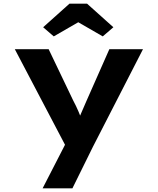

<svg xmlns="http://www.w3.org/2000/svg" viewBox="-20 -800 863 1050"><path d="M213 230 359 -54 353 25 61 -531H246L380 -251Q396 -221 409.5 -189.5Q423 -158 433 -128L399 -122Q409 -146 423 -179Q437 -212 452 -246L578 -531H762L488 3L376 230ZM274 -601 216 -651 360 -780H456L600 -651L542 -601L393 -687H423Z"/></svg>

Font: Lexend Giga
Style: Bold
Weight: 700
Version: Version 1.007